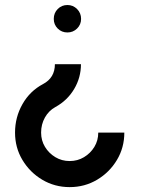

<svg xmlns="http://www.w3.org/2000/svg" viewBox="-20 -533 568 766"><path d="M249 -403.5Q226 -403.5 210.2 -419.2Q194.5 -435 194.5 -457.5Q194.5 -481 210.2 -497Q226 -513 249 -513Q271.5 -513 287.5 -497Q303.5 -481 303.5 -457.5Q303.5 -435 287.5 -419.2Q271.5 -403.5 249 -403.5ZM258 213.5Q198 213.5 148.5 184Q99 154.5 69.5 105.2Q40 56 40 -4Q40 -65.5 69.8 -117.8Q99.5 -170 151.5 -197.5Q199 -222.5 199 -277H303Q303 -223.5 275.8 -177.8Q248.5 -132 201 -106Q174.5 -91.5 159.2 -64.2Q144 -37 144 -4Q144 27.5 159.5 53Q175 78.5 200.8 94Q226.5 109.5 258 109.5Q289.5 109.5 315.2 94Q341 78.5 356.5 53Q372 27.5 372 -4H476Q476 56 446.5 105.2Q417 154.5 367.5 184Q318 213.5 258 213.5Z"/></svg>

Font: Urbanist SemiBold
Style: Regular
Weight: 600
Designer: Corey Hu
Foundry: Corey Hu
Version: Version 1.321; ttfautohint (v1.8.4.7-5d5b)